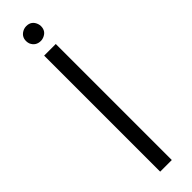

<svg xmlns="http://www.w3.org/2000/svg" viewBox="-222 -602 593 593"><g transform="rotate(-45 74.5 -305.0)"><path d="M42 -578.1Q42 -599.6 63.5 -608.4Q69.3 -610.4 75.2 -610.4Q97.7 -610.4 105.5 -588.9Q107.4 -583 107.4 -578.1Q107.4 -555.7 85.9 -547.9Q80.1 -545.9 75.2 -545.9Q52.7 -545.9 43.9 -566.4Q42 -572.3 42 -578.1ZM49.8 0V-506.8H100.6V0Z"/></g></svg>

Font: Post No Bills Colombo
Style: Regular
Weight: 500
Designer: Kosala Senevirathne, Siva Puranthara, Lasantha Premarathna, Tharique Azeez
Foundry: Mooniak
Version: Version 1.220 ; ttfautohint (v1.5)